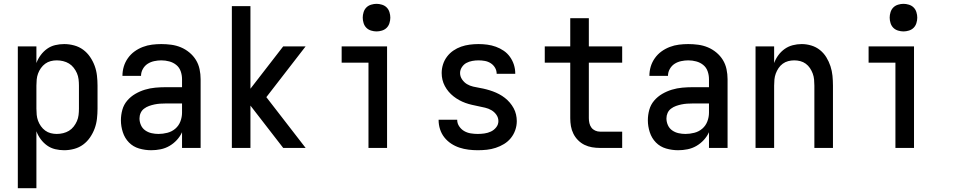

<svg xmlns="http://www.w3.org/2000/svg" viewBox="-20 -772 4990 1002"><path d="M73 210V-530H170V-443Q178 -465 192.5 -484.5Q207 -504 226 -517.5Q245 -531 268 -536.5Q291 -542 315 -542Q341 -542 367 -535Q393 -528 414 -512.5Q435 -497 450 -475Q465 -453 474 -428.5Q483 -404 486 -377.5Q489 -351 489 -325V-205Q489 -179 486 -152.5Q483 -126 474 -101.5Q465 -77 450 -55Q435 -33 414 -17.5Q393 -2 367 5Q341 12 315 12Q291 12 268 6.5Q245 1 226 -12.5Q207 -26 192.5 -45.5Q178 -65 170 -87V210ZM276 -73Q293 -73 309.5 -77Q326 -81 340 -89.5Q354 -98 364.5 -111.5Q375 -125 381.5 -140Q388 -155 390 -171.5Q392 -188 392 -205V-325Q392 -342 390 -358.5Q388 -375 381.5 -390Q375 -405 364.5 -418.5Q354 -432 340 -440.5Q326 -449 309.5 -453Q293 -457 276 -457Q260 -457 244.5 -453Q229 -449 216 -439.5Q203 -430 193.5 -416.5Q184 -403 178.5 -388Q173 -373 171.5 -357Q170 -341 170 -325V-205Q170 -189 171.5 -173Q173 -157 178.5 -142Q184 -127 193.5 -113.5Q203 -100 216 -90.5Q229 -81 244.5 -77Q260 -73 276 -73Z M769 12Q737 12 706 3Q675 -6 653 -28.5Q631 -51 621 -82Q611 -113 611 -144Q611 -172 618.5 -199Q626 -226 644 -247Q662 -268 686 -282Q710 -296 736.5 -304Q763 -312 790.5 -314.5Q818 -317 845 -317H930V-359Q930 -380 923 -400Q916 -420 900 -433Q884 -446 863.5 -451.5Q843 -457 822 -457Q804 -457 785 -453Q766 -449 750.5 -439Q735 -429 725.5 -412Q716 -395 716 -376H619Q619 -401 626 -424.5Q633 -448 647.5 -468.5Q662 -489 682 -503.5Q702 -518 725.5 -527Q749 -536 773.5 -539Q798 -542 822 -542Q848 -542 874 -538.5Q900 -535 924 -525Q948 -515 968.5 -498Q989 -481 1002.5 -459Q1016 -437 1021.5 -411Q1027 -385 1027 -359V0H930V-82Q920 -60 903 -41.5Q886 -23 864.5 -10.5Q843 2 818.5 7Q794 12 769 12ZM807 -73Q830 -73 853.5 -79Q877 -85 895 -100.5Q913 -116 921.5 -138.5Q930 -161 930 -184V-232H845Q830 -232 815.5 -231Q801 -230 786.5 -227Q772 -224 758 -219Q744 -214 732 -205Q720 -196 714 -182.5Q708 -169 708 -154Q708 -136 715.5 -119Q723 -102 738 -91.5Q753 -81 771 -77Q789 -73 807 -73Z M1190 0V-740H1287V-309L1458 -530H1575L1370 -265L1575 0H1458L1287 -221V0Z M1903 0V-445H1763V-530H2000V0ZM1945 -608Q1931 -608 1916.5 -612.5Q1902 -617 1892 -627Q1882 -637 1877.5 -651.5Q1873 -666 1873 -680Q1873 -694 1877.5 -708.5Q1882 -723 1892 -733Q1902 -743 1916.5 -747.5Q1931 -752 1945 -752Q1959 -752 1973.5 -747.5Q1988 -743 1998 -733Q2008 -723 2012.5 -708.5Q2017 -694 2017 -680Q2017 -666 2012.5 -651.5Q2008 -637 1998 -627Q1988 -617 1973.5 -612.5Q1959 -608 1945 -608Z M2473 12Q2449 12 2425 9Q2401 6 2378 -1.5Q2355 -9 2334.5 -22.5Q2314 -36 2299 -55Q2284 -74 2276.5 -97.5Q2269 -121 2269 -145V-147H2366V-146Q2366 -128 2376.5 -112.5Q2387 -97 2402.5 -88Q2418 -79 2436.5 -76Q2455 -73 2473 -73Q2490 -73 2508 -75.5Q2526 -78 2542 -85.5Q2558 -93 2569.5 -107.5Q2581 -122 2581 -140Q2581 -158 2570.5 -173Q2560 -188 2544.5 -197Q2529 -206 2511.5 -210Q2494 -214 2477 -217.5Q2460 -221 2442.5 -225Q2425 -229 2408.5 -235Q2392 -241 2376.5 -249.5Q2361 -258 2347 -269Q2333 -280 2321.5 -293.5Q2310 -307 2301.5 -323Q2293 -339 2289 -356Q2285 -373 2285 -391Q2285 -414 2292 -436Q2299 -458 2313 -476.5Q2327 -495 2346 -508Q2365 -521 2386.5 -528.5Q2408 -536 2431 -539Q2454 -542 2477 -542Q2500 -542 2523 -539Q2546 -536 2568 -528Q2590 -520 2609 -507Q2628 -494 2641.5 -475Q2655 -456 2662 -434Q2669 -412 2669 -388V-387H2572Q2572 -404 2563.5 -418.5Q2555 -433 2541 -442Q2527 -451 2510.5 -454Q2494 -457 2477 -457Q2461 -457 2444.5 -454Q2428 -451 2414 -443.5Q2400 -436 2390.5 -421.5Q2381 -407 2381 -391Q2381 -373 2391.5 -357.5Q2402 -342 2417 -333Q2432 -324 2449.5 -320Q2467 -316 2484.5 -313Q2502 -310 2519 -305.5Q2536 -301 2552.5 -295Q2569 -289 2585 -280.5Q2601 -272 2615 -261Q2629 -250 2640.5 -236.5Q2652 -223 2660.5 -207.5Q2669 -192 2673 -174.5Q2677 -157 2677 -140Q2677 -116 2669 -93Q2661 -70 2646 -51.5Q2631 -33 2610.5 -20.5Q2590 -8 2567 -0.5Q2544 7 2520.5 9.5Q2497 12 2473 12Z M3227 0H3111Q3090 0 3069.5 -3.5Q3049 -7 3030.5 -16Q3012 -25 2997 -40Q2982 -55 2972.5 -74Q2963 -93 2959.5 -113.5Q2956 -134 2956 -155V-445H2823V-530H2956V-677H3053V-530H3227V-445H3053V-155Q3053 -142 3056 -129Q3059 -116 3066.5 -106Q3074 -96 3086 -90.5Q3098 -85 3111 -85H3227Z M3519 12Q3487 12 3456 3Q3425 -6 3403 -28.5Q3381 -51 3371 -82Q3361 -113 3361 -144Q3361 -172 3368.5 -199Q3376 -226 3394 -247Q3412 -268 3436 -282Q3460 -296 3486.5 -304Q3513 -312 3540.5 -314.5Q3568 -317 3595 -317H3680V-359Q3680 -380 3673 -400Q3666 -420 3650 -433Q3634 -446 3613.5 -451.5Q3593 -457 3572 -457Q3554 -457 3535 -453Q3516 -449 3500.5 -439Q3485 -429 3475.5 -412Q3466 -395 3466 -376H3369Q3369 -401 3376 -424.5Q3383 -448 3397.5 -468.5Q3412 -489 3432 -503.5Q3452 -518 3475.5 -527Q3499 -536 3523.5 -539Q3548 -542 3572 -542Q3598 -542 3624 -538.5Q3650 -535 3674 -525Q3698 -515 3718.5 -498Q3739 -481 3752.5 -459Q3766 -437 3771.5 -411Q3777 -385 3777 -359V0H3680V-82Q3670 -60 3653 -41.5Q3636 -23 3614.5 -10.5Q3593 2 3568.5 7Q3544 12 3519 12ZM3557 -73Q3580 -73 3603.5 -79Q3627 -85 3645 -100.5Q3663 -116 3671.5 -138.5Q3680 -161 3680 -184V-232H3595Q3580 -232 3565.5 -231Q3551 -230 3536.5 -227Q3522 -224 3508 -219Q3494 -214 3482 -205Q3470 -196 3464 -182.5Q3458 -169 3458 -154Q3458 -136 3465.5 -119Q3473 -102 3488 -91.5Q3503 -81 3521 -77Q3539 -73 3557 -73Z M3923 0V-530H4020V-443Q4028 -465 4042 -484Q4056 -503 4075 -516.5Q4094 -530 4117 -536Q4140 -542 4164 -542Q4189 -542 4214 -534.5Q4239 -527 4259 -511Q4279 -495 4292.5 -473Q4306 -451 4314 -426.5Q4322 -402 4324.5 -376.5Q4327 -351 4327 -325V0H4230V-325Q4230 -341 4228.5 -357Q4227 -373 4221.5 -388Q4216 -403 4207 -416.5Q4198 -430 4185 -439.5Q4172 -449 4156.5 -453Q4141 -457 4125 -457Q4109 -457 4093.5 -453Q4078 -449 4065 -439.5Q4052 -430 4043 -416.5Q4034 -403 4028.5 -388Q4023 -373 4021.5 -357Q4020 -341 4020 -325V0Z M4653 0V-445H4513V-530H4750V0ZM4695 -608Q4681 -608 4666.5 -612.5Q4652 -617 4642 -627Q4632 -637 4627.5 -651.5Q4623 -666 4623 -680Q4623 -694 4627.5 -708.5Q4632 -723 4642 -733Q4652 -743 4666.5 -747.5Q4681 -752 4695 -752Q4709 -752 4723.5 -747.5Q4738 -743 4748 -733Q4758 -723 4762.5 -708.5Q4767 -694 4767 -680Q4767 -666 4762.5 -651.5Q4758 -637 4748 -627Q4738 -617 4723.5 -612.5Q4709 -608 4695 -608Z"/></svg>

Font: Lode Dark Term
Style: Bold
Weight: 700
Monospace: yes
Designer: Belleve Invis
Foundry: Belleve Invis
Version: Version 29.2.0